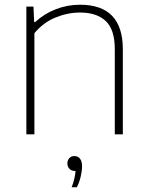

<svg xmlns="http://www.w3.org/2000/svg" viewBox="-20 -568 623 812"><path d="M91.5 -540H121.5L124.5 -474.5H128.5Q167 -510 216 -529Q265 -548 318.5 -548Q499.5 -548 499.5 -359.5V0H465.5V-360Q465.5 -442.5 427.5 -478.8Q389.5 -515 318 -515Q266.5 -515 214.8 -494Q163 -473 125.5 -427.5V0H91.5ZM327 135Q327 154 321.5 178Q316 202 305 224H283Q297 188.5 299.5 155H296Q282.5 155 273.8 146Q265 137 265 123Q265 109.5 273.2 100.8Q281.5 92 294 92Q309.5 92 318.2 103Q327 114 327 135Z"/></svg>

Font: Encode Sans Semi Expanded Thin
Style: Regular
Weight: 250
Width: 6
Designer: Multiple Designers
Foundry: Impallari Type
Version: Version 2.000